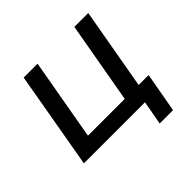

<svg xmlns="http://www.w3.org/2000/svg" viewBox="-164 -680 967 967"><g transform="rotate(-45 320.0 -196.0)"><path d="M582 -84H511L588 -520H489L412 -84H150L227 -520H128L37 0H472L449 128H544Z"/></g></svg>

Font: Fixel Display Medium
Style: Italic
Weight: 500
Italic angle: -10°
Designer: AlfaBravo + MacPaw
Foundry: Kyrylo Tkachov, Marchela Mozhyna, Serhii Makarenko, Maria Weinstein, Zakhar Kryvoshyya
Version: Version 1.210;Glyphs 3.2 (3217)